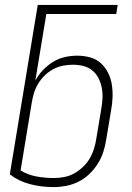

<svg xmlns="http://www.w3.org/2000/svg" viewBox="-20 -755 540 783"><path d="M199 8Q149 8 102.5 -4Q56 -16 20 -44L134 -735H460L454 -698H169L124 -426Q136 -449 155 -469Q174 -489 197 -503Q220 -517 245.5 -522.5Q271 -528 295 -528Q322 -528 347.5 -521Q373 -514 391 -497.5Q409 -481 420.5 -458.5Q432 -436 436 -410.5Q440 -385 439 -358Q438 -331 433 -305L413 -185Q409 -159 401 -134.5Q393 -110 378.5 -87Q364 -64 344 -45Q324 -26 300 -14Q276 -2 250 3Q224 8 199 8ZM200 -29Q220 -29 241.5 -33Q263 -37 282 -47.5Q301 -58 318 -74Q335 -90 346 -109Q357 -128 363.5 -149Q370 -170 373 -191L393 -311Q397 -333 398 -354.5Q399 -376 395 -397Q391 -418 381.5 -436.5Q372 -455 356 -468Q340 -481 319.5 -486Q299 -491 277 -491Q257 -491 236.5 -487Q216 -483 196.5 -472.5Q177 -462 161.5 -446.5Q146 -431 135 -412.5Q124 -394 118 -373.5Q112 -353 109 -333L64 -60Q93 -42 128 -35.5Q163 -29 200 -29Z"/></svg>

Font: Iosevka SS18 Extralight
Style: Italic
Weight: 200
Italic angle: -9°
Monospace: yes
Designer: Belleve Invis
Foundry: Belleve Invis
Version: Version 25.1.1; ttfautohint (v1.8.4)